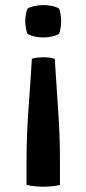

<svg xmlns="http://www.w3.org/2000/svg" viewBox="-20 -528 332 738"><path d="M190.5 -302Q196.5 -203 203.5 -104.8Q210.5 -6.5 210.5 93.5V183Q194.5 187 170.5 188.8Q146.5 190.5 122.2 188.8Q98 187 82 182.5V92Q82 -6.5 89.2 -105Q96.5 -203.5 102.5 -302Q114 -305.5 125.2 -306.8Q136.5 -308 146.5 -308Q155 -308 167.2 -306.8Q179.5 -305.5 190.5 -302ZM146.5 -384Q130 -384 113.8 -387.5Q97.5 -391 86.5 -397Q82 -404.5 79.5 -420Q77 -435.5 77 -447Q77 -458 79.5 -473Q82 -488 86.5 -495.5Q97.5 -502 113.8 -505.2Q130 -508.5 146.5 -508.5Q163 -508.5 179.2 -505.2Q195.5 -502 206.5 -495.5Q210.5 -488 212.8 -473Q215 -458 215 -447Q215 -435.5 212.8 -420Q210.5 -404.5 206.5 -397Q195.5 -391 179.2 -387.5Q163 -384 146.5 -384Z"/></svg>

Font: Signika Light Medium
Style: Regular
Weight: 500
Version: Version 2.003;gftools[0.9.32]